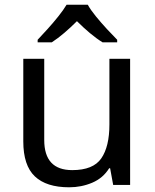

<svg xmlns="http://www.w3.org/2000/svg" viewBox="-20 -786 658 816"><path d="M533 -536V0H461L448 -71H444Q418 -29 372 -9.5Q326 10 274 10Q177 10 128 -36.5Q79 -83 79 -185V-536H168V-191Q168 -63 287 -63Q376 -63 410.5 -113Q445 -163 445 -257V-536ZM353 -766Q365 -744 387.5 -716.5Q410 -689 434.5 -662.5Q459 -636 478 -617V-606H416Q390 -622 362 -645.5Q334 -669 307 -696Q280 -669 253 -646Q226 -623 200 -606H140V-617Q159 -637 182.5 -663Q206 -689 228 -716.5Q250 -744 263 -766Z"/></svg>

Font: Noto Sans Multani
Style: Regular
Weight: 400
Designer: Monotype Design Team
Foundry: Monotype Imaging Inc.
Version: Version 2.002; ttfautohint (v1.8.4.7-5d5b)